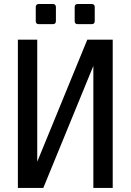

<svg xmlns="http://www.w3.org/2000/svg" viewBox="-20 -924 642 944"><path d="M170.4 -805.2H240.2C249.5 -805.2 254.9 -810.5 254.9 -819.8V-889.6C254.9 -898.9 249.5 -904.3 240.2 -904.3H170.4C161.1 -904.3 155.8 -898.9 155.8 -889.6V-819.8C155.8 -810.5 161.1 -805.2 170.4 -805.2ZM361.8 -805.2H431.2C440.4 -805.2 445.8 -810.5 445.8 -819.8V-889.6C445.8 -898.9 440.4 -904.3 431.2 -904.3H361.8C352.5 -904.3 347.2 -898.9 347.2 -889.6V-819.8C347.2 -810.5 352.5 -805.2 361.8 -805.2ZM67.9 0H192.9L439 -600.1V0H534.2V-729H409.2L163.1 -128.9V-729H67.9Z"/></svg>

Font: Hack
Style: Regular
Weight: 400
Monospace: yes
Designer: Christopher Simpkins
Foundry: Christopher Simpkins
Version: Version 2.010